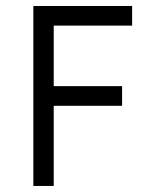

<svg xmlns="http://www.w3.org/2000/svg" viewBox="-20 -615 483 635"><path d="M417 -530.3H157.7V-330.1H383.8V-265.1H157.7V0H90.3V-595.2H417Z"/></svg>

Font: Now
Style: Regular
Weight: 400
Designer: Alfredo Marco Pradil
Foundry: Alfredo Marco Pradil
Version: Version 1.200;hotconv 1.0.109;makeotfexe 2.5.65596